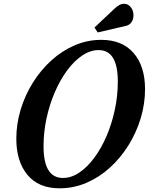

<svg xmlns="http://www.w3.org/2000/svg" viewBox="-20 -982 784 1012"><path d="M294 10.5Q183 10.5 124.5 -60.5Q66 -131.5 66 -250.5Q66 -329 89 -404.8Q112 -480.5 153.5 -546.8Q195 -613 251 -663.8Q307 -714.5 373.8 -743.2Q440.5 -772 513.5 -772Q624 -772 684.2 -702.5Q744.5 -633 744.5 -512.5Q744.5 -435 721.8 -359.2Q699 -283.5 657.5 -216.8Q616 -150 559.8 -98.8Q503.5 -47.5 436 -18.5Q368.5 10.5 294 10.5ZM311.5 -44Q356 -44 398.2 -72.5Q440.5 -101 477.2 -150.8Q514 -200.5 541.8 -265.2Q569.5 -330 585.2 -403.5Q601 -477 601 -552.5Q601 -718 500 -718Q456 -718 413.5 -689.5Q371 -661 334 -611Q297 -561 269 -496.2Q241 -431.5 225.2 -358.2Q209.5 -285 209.5 -210.5Q209.5 -44 311.5 -44ZM495 -811 478 -837 582 -935Q595 -947.5 607.8 -954.8Q620.5 -962 633.5 -962Q655 -962 669.2 -944.5Q683.5 -927 683.5 -901.5Q683.5 -880 673 -865Q662.5 -850 645.5 -846Z"/></svg>

Font: Libre Caslon Condensed Bold
Style: Italic
Weight: 700
Italic angle: -22.583°
Designer: Pablo Impallari, Rodrigo Fuenzalida, Katja Schimmel, Ertekin Erdin
Foundry: Pablo Impallari, Rodrigo Fuenzalida
Version: Version 2.000; ttfautohint (v1.8.4.7-5d5b);gftools[0.9.33]